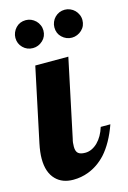

<svg xmlns="http://www.w3.org/2000/svg" viewBox="-118 -749 537 808"><g transform="rotate(-15 150.5 -344.5)"><path d="M34.7 -590.8Q17.1 -608.4 17.1 -633.8Q17.1 -645.5 21.7 -656.7Q26.4 -668 34.7 -676.8Q51.8 -694.8 78.1 -694.8Q102.1 -694.8 121.1 -676.8Q129.4 -668.5 134.3 -657.2Q139.2 -646 139.2 -633.8Q139.2 -607.9 121.1 -590.8Q102.1 -573.2 78.1 -573.2Q52.2 -573.2 34.7 -590.8ZM204.6 -590.8Q187 -607.4 187 -633.8Q187 -646 191.7 -657.2Q196.3 -668.5 204.6 -676.8Q222.7 -694.8 248 -694.8Q260.3 -694.8 271.5 -689.9Q282.7 -685.1 291 -676.8Q299.3 -668.5 304.2 -657.2Q309.1 -646 309.1 -633.8Q309.1 -607.9 291 -590.8Q282.2 -582.5 271 -577.9Q259.8 -573.2 248 -573.2Q223.1 -573.2 204.6 -590.8ZM23.4 -22.5Q-7.8 -53.7 -7.8 -113.8Q-7.8 -142.1 0 -179.2L67.9 -500H211.9L140.1 -160.2Q136.2 -147.5 136.2 -127.9Q136.2 -107.4 145.8 -99.1Q155.3 -90.8 176.8 -90.8Q191.4 -90.8 205.3 -97.4Q219.2 -104 231 -115.7Q254.9 -139.6 267.1 -179.2H309.1Q282.2 -103.5 241.7 -58.6Q207.5 -22 164.6 -5.9Q133.3 5.9 99.1 5.9Q51.3 5.9 23.4 -22.5Z"/></g></svg>

Font: Pattaya
Style: Regular
Weight: 400
Designer: Pablo Impallari / Thai characters Designed by Thanarat Vachiruckul and Suppakit Chalermlarp
Foundry: Pablo Impallari
Version: Version 2.000